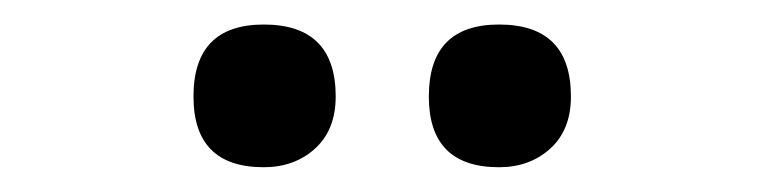

<svg xmlns="http://www.w3.org/2000/svg" viewBox="-20 -761 617 155"><path d="M192.9 -741.2Q251 -741.2 251 -683.1Q251 -656.2 234.4 -641.1Q217.8 -626 192.9 -626Q136.2 -626 136.2 -683.1Q136.2 -741.2 192.9 -741.2ZM382.8 -741.2Q440.9 -741.2 440.9 -683.1Q440.9 -656.2 424.3 -641.1Q407.7 -626 382.8 -626Q326.2 -626 326.2 -683.1Q326.2 -741.2 382.8 -741.2Z"/></svg>

Font: Droid Sans TV
Style: Bold
Weight: 600
Version: Version 1.00